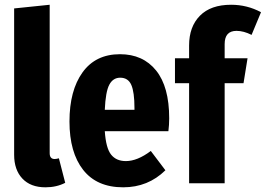

<svg xmlns="http://www.w3.org/2000/svg" viewBox="-20 -778 1128 815"><path d="M172.9 17.1Q109.9 17.1 75 -20Q40 -57.1 40 -121.1V-742.2L190.9 -757.8V-127.9Q190.9 -103 211.9 -103Q218.3 -103 230 -106L256.8 -2Q219.7 17.1 172.9 17.1Z M698.2 -275.9Q698.2 -247.6 694.8 -221.2H424.8Q429.7 -148.9 451.7 -121.6Q473.6 -94.2 514.2 -94.2Q563 -94.2 620.1 -137.2L682.1 -55.2Q608.4 17.1 502.9 17.1Q391.1 17.1 333 -56.9Q274.9 -130.9 274.9 -262.2Q274.9 -393.6 330.3 -470.7Q385.7 -547.9 489.3 -547.9Q586.9 -547.9 642.6 -478.8Q698.2 -409.7 698.2 -275.9ZM550.8 -312V-318.8Q550.8 -386.7 537.4 -417.5Q523.9 -448.2 490.2 -448.2Q460 -448.2 444.1 -418.7Q428.2 -389.2 424.8 -312Z M983.9 -647Q933.6 -647 933.6 -590.8V-530.8H1030.8L1013.7 -424.8H933.6V0H782.7V-424.8H722.7V-530.8H782.7V-585Q782.7 -664.6 828.6 -711.2Q874.5 -757.8 960.9 -757.8Q1029.3 -757.8 1087.9 -726.1L1047.9 -629.9Q1014.2 -647 983.9 -647Z"/></svg>

Font: Fira Sans Compressed
Style: Bold
Weight: 700
Width: 1
Designer: Carrois Corporate & Edenspiekermann AG
Foundry: Carrois Corporate GbR & Edenspiekermann AG
Version: Version 4.203;PS 004.203;hotconv 1.0.88;makeotf.lib2.5.64775